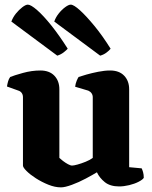

<svg xmlns="http://www.w3.org/2000/svg" viewBox="-20 -804 657 828"><path d="M243 4Q217 4 188.5 -7.5Q160 -19 135 -35Q110 -51 94.5 -66.5Q79 -82 79 -90V-385Q79 -395 74 -402.5Q69 -410 60 -413L10 -431Q12 -443 15 -453.5Q18 -464 24 -472Q41 -479 79 -489.5Q117 -500 154 -500Q193 -500 214.5 -477.5Q236 -455 236 -419V-123Q241 -118 251.5 -110Q262 -102 273 -96Q284 -90 291 -90Q298 -90 314.5 -94.5Q331 -99 349.5 -106.5Q368 -114 380 -123V-385Q380 -394 375 -401.5Q370 -409 361 -413L304 -430Q306 -445 311 -456.5Q316 -468 319 -472Q330 -476 353 -482.5Q376 -489 403.5 -494.5Q431 -500 455 -500Q494 -500 515.5 -477.5Q537 -455 537 -419V-83L591 -78Q594 -72 597 -61.5Q600 -51 600 -37Q595 -29 577.5 -20Q560 -11 537 -5.5Q514 0 494 0Q455 0 432 -18.5Q409 -37 398 -61Q380 -50 350 -34Q320 -18 290 -7Q260 4 243 4ZM227 -564 29 -711Q36 -730 49 -746Q62 -762 76.5 -773Q91 -784 100 -784Q113 -784 140 -760.5Q167 -737 201.5 -694Q236 -651 272 -594Q267 -588 255 -578.5Q243 -569 227 -564ZM412 -564 214 -711Q220 -729 233 -745.5Q246 -762 261 -773Q276 -784 285 -784Q298 -784 325 -759.5Q352 -735 387 -692.5Q422 -650 457 -594Q452 -587 439.5 -577.5Q427 -568 412 -564Z"/></svg>

Font: Texturina Medium 12pt ExtraBold
Style: Regular
Weight: 800
Version: Version 1.002